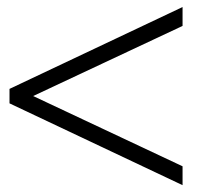

<svg xmlns="http://www.w3.org/2000/svg" viewBox="-20 -654 581 551"><path d="M503.9 -122.6 7.3 -357.4V-398.9L503.9 -633.8V-579.6L75.2 -378.4L503.9 -176.8Z"/></svg>

Font: Spartan MB
Style: Regular
Weight: 400
Designer: Matt Bailey, Mirko Velimirovic
Foundry: Matt Bailey
Version: Version 1.005